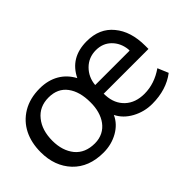

<svg xmlns="http://www.w3.org/2000/svg" viewBox="-72 -808 1111 1111"><g transform="rotate(-45 483.0 -252.5)"><path d="M524.9 -300.3C528.3 -339.8 543.5 -373 570.3 -399.9C597.2 -426.8 630.9 -440.4 670.4 -440.4C708 -440.4 738.8 -428.2 763.2 -404.3C787.6 -380.4 802.2 -349.6 806.6 -312V-300.3ZM285.2 -62.5C232.4 -62.5 191.9 -79.6 163.6 -113.8C135.7 -148.4 121.6 -192.9 121.6 -247.1C121.6 -304.2 135.7 -350.6 164.6 -386.2C193.4 -422.4 232.9 -440.4 283.2 -440.4C333 -440.4 370.6 -422.9 396.5 -388.2C422.4 -353.5 435.1 -307.1 435.1 -249.5C436.5 -146.5 384.3 -62.5 285.2 -62.5ZM283.2 10.7C326.7 10.7 366.2 0.5 401.9 -19.5C437.5 -39.6 463.4 -66.9 479 -101.6C495.6 -67.9 522.5 -40.5 560.1 -20C597.7 0.5 638.2 10.7 681.6 10.7C758.3 10.7 823.2 -9.3 875.5 -49.3L848.1 -114.7C798.3 -80.1 746.1 -62.5 690.9 -62.5C642.6 -62.5 603 -76.2 573.2 -104C543.5 -131.8 527.3 -168.5 524.9 -214.8C524.9 -215.3 524.4 -229.5 523.9 -230H890.6V-255.9C890.6 -334.5 871.1 -397 832 -443.8C793.5 -491.2 739.3 -514.6 669.9 -514.6C579.6 -514.6 516.6 -477.1 480 -401.9C442.4 -472.2 375.5 -513.7 283.7 -513.7C230 -513.7 183.6 -502 144 -478.5C65.9 -431.6 26.9 -350.1 26.9 -248.5C26.9 -171.9 49.8 -109.9 95.2 -61.5C141.1 -13.2 203.6 10.7 283.2 10.7Z"/></g></svg>

Font: Ride
Style: Regular
Weight: 400
Version: Version 3.000